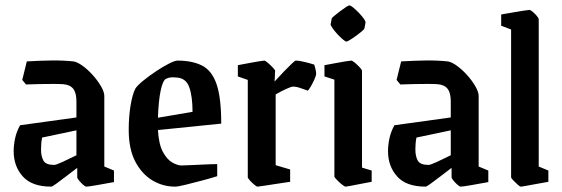

<svg xmlns="http://www.w3.org/2000/svg" viewBox="-20 -686 2096 716"><path d="M171 10Q99 10 65 -28Q31 -66 31 -122Q31 -146 36.5 -171Q42 -196 55 -219L265 -248V-308Q265 -340 253 -355Q241 -370 216 -372Q203 -373 179 -373Q155 -373 128 -372.5Q101 -372 77 -371L63 -388L80 -457Q131 -460 173 -460.5Q215 -461 254 -457Q268 -455 287.5 -441Q307 -427 325.5 -406.5Q344 -386 356.5 -364.5Q369 -343 369 -328V-65L405 -50V-7Q373 -1 341 4.5Q309 10 302 10Q298 10 290 3Q282 -4 275 -12.5Q268 -21 268 -25V-60Q247 -44 226 -28Q205 -12 190 -1Q175 10 171 10ZM133 -129Q133 -103 142 -87Q151 -71 182 -71Q189 -71 213 -82Q237 -93 265 -107V-200L137 -173Q133 -153 133 -129Z M790 -29Q768 -22 734.5 -13Q701 -4 672 3Q643 10 633 10Q587 10 548 -13.5Q509 -37 484.5 -83.5Q460 -130 460 -202Q460 -251 467 -293Q474 -335 485 -356Q493 -368 514.5 -385.5Q536 -403 561.5 -420Q587 -437 609.5 -448.5Q632 -460 642 -460Q697 -460 733.5 -441.5Q770 -423 787.5 -372.5Q805 -322 805 -225L569 -201Q572 -148 587.5 -119.5Q603 -91 622.5 -80Q642 -69 656 -69Q661 -69 686 -70Q711 -71 741 -72.5Q771 -74 790 -74ZM599 -392Q587 -386 579 -347.5Q571 -309 569 -247L698 -269Q698 -327 685.5 -361.5Q673 -396 636 -397Q628 -398 618.5 -397.5Q609 -397 599 -392Z M940 10Q937 10 928 2.5Q919 -5 911.5 -13.5Q904 -22 904 -25V-388L867 -401V-443Q867 -443 880.5 -445.5Q894 -448 912.5 -451.5Q931 -455 946.5 -457.5Q962 -460 966 -460Q969 -460 978.5 -452Q988 -444 997 -434.5Q1006 -425 1006 -422L1004 -382Q1021 -401 1038.5 -419Q1056 -437 1068 -448.5Q1080 -460 1083 -460Q1096 -460 1118 -454.5Q1140 -449 1152 -445Q1154 -439 1156.5 -428Q1159 -417 1159 -410Q1159 -405 1152.5 -390Q1146 -375 1138 -362Q1130 -349 1128 -348Q1118 -351 1102 -357Q1086 -363 1073 -363Q1066 -363 1046.5 -354Q1027 -345 1008 -334V-70L1062 -54V-8Q1062 -8 1045 -5.5Q1028 -3 1005 0.5Q982 4 963 7Q944 10 940 10Z M1217 -617Q1217 -619 1226 -626.5Q1235 -634 1247.5 -643.5Q1260 -653 1270 -659.5Q1280 -666 1283 -666Q1287 -666 1297 -658Q1307 -650 1318 -638.5Q1329 -627 1336.5 -616.5Q1344 -606 1343 -601L1339 -580Q1338 -576 1323 -564Q1308 -552 1292 -541.5Q1276 -531 1272 -531Q1268 -531 1258 -539.5Q1248 -548 1237.5 -559.5Q1227 -571 1220 -581Q1213 -591 1213 -595ZM1269 10Q1265 10 1255 2Q1245 -6 1236 -15.5Q1227 -25 1227 -28V-389L1190 -401V-443Q1190 -443 1204 -445.5Q1218 -448 1236.5 -451.5Q1255 -455 1270.5 -457.5Q1286 -460 1290 -460Q1294 -460 1303.5 -452Q1313 -444 1321.5 -435Q1330 -426 1330 -421V-61L1366 -50V-8Q1366 -8 1352.5 -5.5Q1339 -3 1321 0.5Q1303 4 1287.5 7Q1272 10 1269 10Z M1567 10Q1495 10 1461 -28Q1427 -66 1427 -122Q1427 -146 1432.5 -171Q1438 -196 1451 -219L1661 -248V-308Q1661 -340 1649 -355Q1637 -370 1612 -372Q1599 -373 1575 -373Q1551 -373 1524 -372.5Q1497 -372 1473 -371L1459 -388L1476 -457Q1527 -460 1569 -460.5Q1611 -461 1650 -457Q1664 -455 1683.5 -441Q1703 -427 1721.5 -406.5Q1740 -386 1752.5 -364.5Q1765 -343 1765 -328V-65L1801 -50V-7Q1769 -1 1737 4.5Q1705 10 1698 10Q1694 10 1686 3Q1678 -4 1671 -12.5Q1664 -21 1664 -25V-60Q1643 -44 1622 -28Q1601 -12 1586 -1Q1571 10 1567 10ZM1529 -129Q1529 -103 1538 -87Q1547 -71 1578 -71Q1585 -71 1609 -82Q1633 -93 1661 -107V-200L1533 -173Q1529 -153 1529 -129Z M1922 10Q1919 10 1910.5 2.5Q1902 -5 1894 -13.5Q1886 -22 1886 -25V-576L1849 -590V-632Q1849 -632 1863.5 -634.5Q1878 -637 1898 -640.5Q1918 -644 1934.5 -646.5Q1951 -649 1955 -649Q1958 -649 1966.5 -642Q1975 -635 1982 -626.5Q1989 -618 1989 -614V-65L2025 -50V-8Q2025 -8 2011 -5.5Q1997 -3 1977.5 0.5Q1958 4 1942 7Q1926 10 1922 10Z"/></svg>

Font: Grenze Gotisch Medium
Style: Regular
Weight: 500
Designer: Renata Polastri
Foundry: Omnibus-Type
Version: Version 1.001